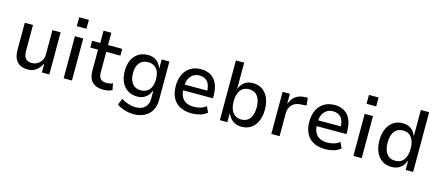

<svg xmlns="http://www.w3.org/2000/svg" viewBox="-59 -1359 5001 2189"><g transform="rotate(15 2442.0 -264.5)"><path d="M252 9Q199 9 161 -11Q123 -31 103 -73Q83 -115 83 -179V-497H180V-187Q180 -151 190.5 -125.5Q201 -100 223 -87Q245 -74 278 -74Q314 -74 344 -92Q374 -110 391.5 -140Q409 -170 409 -204V-497H506V0H418V-99H413Q389 -51 350 -21Q311 9 252 9Z M666 -613V-718H780V-613ZM675 0V-497H773V0Z M1143 9Q1057 9 1013 -36Q969 -81 969 -168V-417H878V-497H974V-642H1066V-497H1233V-417H1066V-175Q1066 -121 1089.5 -98Q1113 -75 1157 -75Q1178 -75 1197 -78.5Q1216 -82 1233 -90L1248 -14Q1226 -2 1198.5 3.5Q1171 9 1143 9Z M1548 189Q1497 189 1444 173Q1391 157 1351 129L1381 53Q1406 69 1434.5 81Q1463 93 1492.5 100Q1522 107 1547 107Q1620 107 1659.5 70.5Q1699 34 1699 -36V-124H1694Q1676 -75 1635.5 -45.5Q1595 -16 1538 -16Q1474 -16 1426 -45.5Q1378 -75 1352 -130.5Q1326 -186 1326 -261Q1326 -337 1352 -392Q1378 -447 1426 -476.5Q1474 -506 1539 -506Q1596 -506 1636.5 -476.5Q1677 -447 1696 -394H1699V-497H1790V-42Q1790 29 1761 80.5Q1732 132 1677.5 160.5Q1623 189 1548 189ZM1559 -95Q1624 -95 1659.5 -139Q1695 -183 1695 -262Q1695 -341 1659.5 -384Q1624 -427 1559 -427Q1494 -427 1458.5 -384Q1423 -341 1423 -262Q1423 -183 1458.5 -139Q1494 -95 1559 -95Z M2187 9Q2107 9 2050 -20Q1993 -49 1962.5 -106.5Q1932 -164 1932 -249Q1932 -325 1959 -382.5Q1986 -440 2038 -473Q2090 -506 2164 -506Q2233 -506 2281 -476Q2329 -446 2353.5 -389.5Q2378 -333 2378 -253V-220H2006V-288H2311L2294 -267Q2294 -353 2260 -392.5Q2226 -432 2164 -432Q2124 -432 2093 -413Q2062 -394 2043.5 -357Q2025 -320 2025 -262V-244Q2025 -184 2045 -145.5Q2065 -107 2101.5 -88.5Q2138 -70 2190 -70Q2226 -70 2264.5 -80Q2303 -90 2335 -116L2367 -47Q2329 -16 2281.5 -3.5Q2234 9 2187 9Z M2774 9Q2717 9 2675 -19.5Q2633 -48 2610 -104H2607V0H2519V-705H2617V-400H2620Q2640 -451 2679.5 -478.5Q2719 -506 2776 -506Q2841 -506 2887.5 -474Q2934 -442 2959 -384Q2984 -326 2984 -249Q2984 -172 2959 -113.5Q2934 -55 2887 -23Q2840 9 2774 9ZM2751 -70Q2817 -70 2852 -117Q2887 -164 2887 -249Q2887 -333 2852 -380Q2817 -427 2751 -427Q2685 -427 2650 -380Q2615 -333 2615 -249Q2615 -164 2650.5 -117Q2686 -70 2751 -70Z M3126 0V-497H3212V-385H3217Q3234 -436 3273.5 -467.5Q3313 -499 3372 -504L3421 -507L3430 -417L3352 -411Q3293 -406 3258.5 -367.5Q3224 -329 3224 -271V0Z M3763 9Q3683 9 3626 -20Q3569 -49 3538.5 -106.5Q3508 -164 3508 -249Q3508 -325 3535 -382.5Q3562 -440 3614 -473Q3666 -506 3740 -506Q3809 -506 3857 -476Q3905 -446 3929.5 -389.5Q3954 -333 3954 -253V-220H3582V-288H3887L3870 -267Q3870 -353 3836 -392.5Q3802 -432 3740 -432Q3700 -432 3669 -413Q3638 -394 3619.5 -357Q3601 -320 3601 -262V-244Q3601 -184 3621 -145.5Q3641 -107 3677.5 -88.5Q3714 -70 3766 -70Q3802 -70 3840.5 -80Q3879 -90 3911 -116L3943 -47Q3905 -16 3857.5 -3.5Q3810 9 3763 9Z M4086 -613V-718H4200V-613ZM4095 0V-497H4193V0Z M4545 9Q4480 9 4433 -23Q4386 -55 4360.5 -113.5Q4335 -172 4335 -249Q4335 -326 4360.5 -384Q4386 -442 4432.5 -474Q4479 -506 4543 -506Q4601 -506 4640.5 -478.5Q4680 -451 4699 -400H4702V-705H4800V0H4712V-104H4708Q4686 -48 4645 -19.5Q4604 9 4545 9ZM4568 -70Q4634 -70 4669 -117.5Q4704 -165 4704 -249Q4704 -332 4669 -379.5Q4634 -427 4568 -427Q4502 -427 4467 -380Q4432 -333 4432 -249Q4432 -165 4467 -117.5Q4502 -70 4568 -70Z"/></g></svg>

Font: Nunito Sans 7pt SemiCondensed Medium
Style: Regular
Weight: 500
Width: 4
Designer: Vernon Adams
Foundry: Vernon Adams
Version: Version 3.101;gftools[0.9.27]